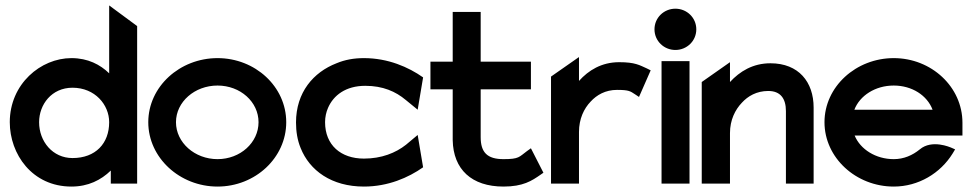

<svg xmlns="http://www.w3.org/2000/svg" viewBox="-20 -676 3583 707"><path d="M16 -226C16 -109 98 11 243 11C305 11 352 -13 388 -48V0H485V-580L382 -656V-406C349 -438 304 -462 243 -462C130 -462 16 -367 16 -226ZM124 -226C124 -291 170 -353 247 -353C330 -353 382 -290 382 -226C382 -148 332 -94 247 -94C174 -94 124 -155 124 -226Z M526 -226C526 -95 642 11 781 11C920 11 1034 -95 1034 -226C1034 -357 920 -462 781 -462C642 -462 526 -357 526 -226ZM628 -226C628 -301 697 -361 781 -361C865 -361 932 -301 932 -226C932 -151 865 -90 781 -90C697 -90 628 -151 628 -226Z M1070 -225C1070 -192 1075 -160 1087 -131C1120 -48 1201 11 1320 11C1409 11 1484 -22 1538 -60L1518 -179L1475 -143C1437 -113 1385 -92 1320 -92C1235 -92 1177 -142 1177 -226C1177 -245 1181 -263 1188 -279C1208 -325 1253 -360 1325 -360C1390 -360 1437 -339 1474 -308L1518 -272L1538 -391C1484 -429 1409 -462 1320 -462C1283 -462 1250 -456 1219 -443C1134 -410 1070 -336 1070 -225Z M1565 -347H1647V-160C1649 -52 1717 11 1834 11C1906 11 1938 -10 1971 -33L1981 -40L1935 -130L1921 -120C1891 -98 1892 -90 1834 -90C1774 -90 1750 -115 1750 -171V-347H1935V-449H1750V-632H1647V-449H1565Z M2009 0H2112V-190C2112 -238 2130 -276 2155 -302C2177 -326 2209 -345 2252 -345C2296 -345 2301 -340 2318 -329L2333 -319L2376 -417L2362 -424C2335 -436 2319 -447 2260 -447C2195 -447 2147 -417 2112 -378V-466L2009 -394Z M2390 -568C2390 -525 2425 -492 2467 -492C2509 -492 2544 -525 2544 -568C2544 -611 2509 -644 2467 -644C2425 -644 2390 -611 2390 -568ZM2416 0H2519V-451H2416Z M2564 0H2668V-186C2668 -234 2687 -272 2712 -298C2734 -322 2766 -341 2809 -341C2854 -341 2874 -313 2874 -267V0H2976V-280C2976 -374 2921 -443 2817 -443C2752 -443 2704 -413 2668 -374V-447L2564 -374Z M3016 -226C3016 -95 3132 11 3271 11C3362 11 3443 -38 3488 -111L3497 -126L3481 -133C3480 -133 3412 -164 3367 -126C3340 -104 3308 -90 3271 -90C3205 -90 3148 -126 3127 -177H3524V-224C3524 -356 3410 -462 3271 -462C3132 -462 3016 -357 3016 -226ZM3126 -272C3146 -324 3203 -361 3271 -361C3338 -361 3394 -325 3414 -272Z"/></svg>

Font: Charger Sport
Style: Blk
Weight: 900
Designer: Jasper
Foundry: Cannot Into Space Fonts
Version: Version 1.1